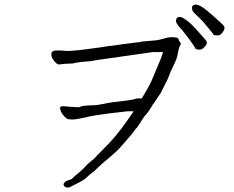

<svg xmlns="http://www.w3.org/2000/svg" viewBox="-20 -841 1040 852"><path d="M896 -727Q877 -751 862 -764Q849 -776 841.5 -784Q834 -792 833 -798Q831 -805 833 -812Q835 -817 840 -819Q845 -822 852 -820Q861 -819 872 -813Q885 -805 895 -797Q910 -785 929 -768Q974 -728 975.5 -723Q977 -718 975.5 -712Q974 -706 968 -698Q962 -690 957 -686.5Q952 -683 942 -684Q930 -684 928 -687Q928 -689 896 -727ZM819 -668Q792 -703 788 -708Q775 -721 769 -730Q763 -738 761 -745Q760 -751 763 -758Q765 -763 771 -765Q776 -767 783 -765Q791 -763 802 -755Q814 -747 824 -738Q838 -725 855 -706Q895 -662 897 -657Q899 -652 897 -646Q895 -640 888 -633Q881 -626 876 -623Q871 -620 859.5 -621Q848 -622 847 -626Q844 -634 819 -668ZM224 -566Q217 -574 212 -583Q206 -594 209 -608Q210 -611 219 -616Q221 -617 243 -617Q259 -617 262 -616H263Q281 -612 359 -622Q430 -631 459 -636Q488 -639 526 -645Q538 -646 589 -653L610 -655L602 -656Q623 -658 672 -662Q688 -664 708 -670Q726 -676 741 -676Q754 -676 764 -674Q771 -672 773 -665Q774 -664 776 -657H777Q784 -647 783 -646Q774 -635 769 -603Q765 -579 753 -557Q736 -522 726 -495Q720 -480 719 -478H718Q714 -470 701 -444Q695 -429 691 -426V-425Q684 -415 676 -403V-402Q667 -388 657 -376V-375Q649 -361 644 -354Q637 -343 629 -334Q621 -326 614 -315Q591 -278 588 -275Q585 -272 581 -268Q571 -251 519 -193Q504 -175 483 -157Q423 -107 408 -91Q401 -83 387 -73Q373 -62 367 -56Q354 -43 330 -31Q296 -13 291 -11Q280 -7 272 -10Q264 -13 262 -22Q261 -26 268 -33Q274 -39 286 -42Q296 -44 302 -50Q309 -58 322 -68Q338 -81 353 -96Q364 -109 377 -120Q389 -130 400 -139V-140Q410 -149 411 -152Q412 -153 419 -159Q429 -170 439 -180Q494 -232 548 -311L573 -347Q552 -348 545 -347Q532 -346 466 -338Q393 -328 386 -326Q324 -312 310 -311Q291 -310 280 -313Q274 -315 264 -326Q255 -336 250 -347Q245 -359 247 -365Q249 -369 260 -370Q264 -370 292 -367Q331 -364 334 -366Q342 -373 397 -374Q416 -375 428 -378Q463 -385 484 -388Q517 -392 544 -395Q570 -398 586 -404Q599 -405 609 -404Q641 -457 651 -479Q691 -573 693 -579Q704 -607 702 -609Q701 -611 686 -610H673Q660 -610 659 -610L407 -574Q389 -571 388 -570Q326 -566 306 -560Q304 -559 295 -559Q264 -558 251 -556Q239 -554 235 -556Q231 -559 224 -566Z"/></svg>

Font: ToneOZ-Pinyin-Tsuipita-TC
Style: Regular
Weight: 400
Designer: ÂÆ£ÂøóÂáåJeffrey Xuan(jeffreyx@gmail.com, ToneOZ.com) ÈòøÂù§(cjkFonts)
Foundry: ToneOZ
Version: Version 0.24071